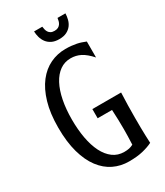

<svg xmlns="http://www.w3.org/2000/svg" viewBox="-211 -931 883 1028"><g transform="rotate(-30 231.0 -417.5)"><path d="M241.2 -330.1H418.9Q417 -290 416.3 -251.5Q415.5 -212.9 415.5 -177.7Q415.5 -142.6 415.8 -113.5Q416 -84.5 417 -63.5Q418 -38.6 418.9 -19Q394 -6.3 358.4 2.4Q322.8 11.2 272 11.2Q221.2 11.2 177.7 -9.8Q134.3 -30.8 102.1 -73.5Q69.8 -116.2 51.5 -181.4Q33.2 -246.6 33.2 -335Q33.2 -423.3 52.5 -488.5Q71.8 -553.7 105 -596.4Q138.2 -639.2 182.4 -660.2Q226.6 -681.2 276.4 -681.2Q296.9 -681.2 313.5 -679.4Q330.1 -677.7 344.5 -674.8Q358.9 -671.9 371.6 -667.5Q384.3 -663.1 396.5 -658.2V-559.6Q364.7 -595.2 336.7 -609.6Q308.6 -624 275.9 -624Q238.3 -624 209 -603.3Q179.7 -582.5 159.4 -544.4Q139.2 -506.3 128.7 -453.4Q118.2 -400.4 118.2 -335.9Q118.2 -273.4 127.9 -220.5Q137.7 -167.5 157.2 -128.7Q176.8 -89.8 206.3 -67.9Q235.8 -45.9 275.4 -45.9Q292.5 -45.9 305.4 -48.6Q318.4 -51.3 331.1 -58.1Q331.5 -68.8 332 -83Q332.5 -95.2 333 -112.5Q333.5 -129.9 333.5 -152.8Q333.5 -177.7 332.8 -208Q332 -238.3 330.1 -273.4H241.2ZM372.6 -846.2Q372.1 -828.1 367.4 -809.6Q362.8 -791 351.6 -776.1Q340.3 -761.2 322 -752Q303.7 -742.7 275.9 -742.7Q248.5 -742.7 230.2 -752Q211.9 -761.2 200.7 -776.1Q189.5 -791 184.3 -809.6Q179.2 -828.1 178.7 -846.2H229.5Q230.5 -837.4 232.7 -828.1Q234.9 -818.8 239.7 -811.3Q244.6 -803.7 253.2 -798.8Q261.7 -793.9 275.9 -793.9Q290 -793.9 298.8 -798.8Q307.6 -803.7 312.7 -811.3Q317.9 -818.8 320.3 -828.1Q322.8 -837.4 323.7 -846.2H372.6Z"/></g></svg>

Font: Crushed
Style: Regular
Weight: 400
Width: 3
Designer: Astigmatic (AOETI)
Foundry: Astigmatic (AOETI)
Version: Version 001.001